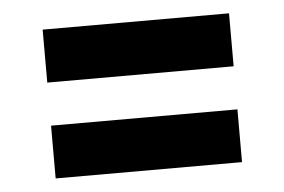

<svg xmlns="http://www.w3.org/2000/svg" viewBox="-34 -448 577 390"><g transform="rotate(-5 254.5 -253.5)"><path d="M65.1 -296.9V-404.9H445.1V-296.9ZM65.1 -101.5V-209.1H445.1V-101.5Z"/></g></svg>

Font: Saira Thin SemiCondensed
Style: Regular
Weight: 100
Width: 4
Version: Version 1.101